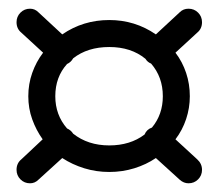

<svg xmlns="http://www.w3.org/2000/svg" viewBox="-20 -493 502 441"><path d="M231 -98Q201 -98 173.5 -106.5Q146 -115 123 -130L68 -80Q60 -72 49 -72Q36 -72 27 -81Q18 -90 18 -103Q18 -118 29 -127L78 -173Q63 -194 54 -219Q45 -244 45 -272Q45 -300 54 -325.5Q63 -351 79 -372L29 -418Q18 -427 18 -442Q18 -455 27 -464Q36 -473 49 -473Q60 -473 68 -465L123 -414Q171 -447 231 -447Q290 -447 338 -414L393 -465Q401 -473 413 -473Q426 -473 435 -464Q444 -455 444 -442Q444 -427 433 -418L383 -372Q399 -351 407.5 -325.5Q416 -300 416 -272Q416 -245 407.5 -219.5Q399 -194 383 -173L433 -127Q444 -117 444 -103Q444 -90 435 -81Q426 -72 413 -72Q402 -72 393 -80L338 -130Q316 -115 288.5 -106.5Q261 -98 231 -98ZM231 -159Q279 -159 312 -184Q317 -196 329 -200Q354 -230 354 -272Q354 -316 327 -347Q319 -350 314 -358Q281 -385 231 -385Q181 -385 148 -359Q143 -350 134 -346Q107 -316 107 -272Q107 -229 134 -198Q143 -194 148 -186Q182 -159 231 -159Z"/></svg>

Font: Libertine Sup Medium
Style: Regular
Weight: 500
Designer: Bastien Sozeau
Foundry: NBR — Bastien Sozeau
Version: Version 2.003; ttfautohint (v1.8.4.7-5d5b);gftools[0.9.33]